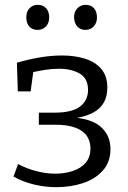

<svg xmlns="http://www.w3.org/2000/svg" viewBox="-20 -767 531 796"><path d="M213 9Q167 9 121 -2Q75 -13 36 -35L55 -87Q90 -68 130.5 -57.5Q171 -47 209 -47Q248 -47 281.5 -58Q315 -69 335 -92Q355 -115 355 -152Q355 -180 341 -202Q327 -224 294.5 -237Q262 -250 207 -250H141V-300H207Q279 -300 312 -325.5Q345 -351 345 -394Q345 -442 310.5 -462Q276 -482 224 -482Q195 -482 164 -477Q133 -472 101 -464L120 -484L107 -388H54L50 -507Q98 -521 145.5 -529Q193 -537 237 -537Q290 -537 333 -523.5Q376 -510 400.5 -480.5Q425 -451 425 -404Q425 -346 387.5 -314.5Q350 -283 270 -274L268 -281Q357 -277 397.5 -241.5Q438 -206 438 -149Q438 -95 406 -59.5Q374 -24 323 -7.5Q272 9 213 9ZM335 -643Q313 -643 300.5 -657Q288 -671 287 -695Q287 -719 301 -733Q315 -747 335 -747Q357 -747 369.5 -733Q382 -719 382 -695Q382 -671 368 -657Q354 -643 335 -643ZM136 -643Q114 -643 101.5 -657Q89 -671 89 -695Q89 -719 102.5 -733Q116 -747 136 -747Q158 -747 171 -733Q184 -719 184 -695Q184 -671 170 -657Q156 -643 136 -643Z"/></svg>

Font: Pack4
Style: Regular
Weight: 400
Version: Version 2.002